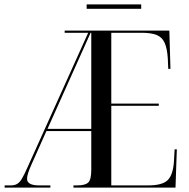

<svg xmlns="http://www.w3.org/2000/svg" viewBox="-20 -853 858 873"><path d="M1 0V-10H29Q46 -10 57.5 -16.5Q69 -23 79.5 -40.5Q90 -58 105 -92L381 -704H274V-714H750L755 -540H745L743 -587Q740 -633 728.5 -658.5Q717 -684 692 -694Q667 -704 623 -704H486V-382H702V-372H486V-10H654Q718 -10 742.5 -34Q767 -58 771 -120L774 -174H784L778 0H314V-10H331Q367 -10 381 -23Q395 -36 395 -81V-257H191L124 -107Q103 -61 103 -40Q103 -10 158 -10H209V0ZM196 -267H395V-704H392ZM374 -813V-833H622V-813Z"/></svg>

Font: Noto Serif Display Condensed
Style: Regular
Weight: 400
Width: 3
Designer: Monotype Design Team
Foundry: Monotype Imaging Inc.
Version: Version 2.009